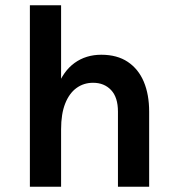

<svg xmlns="http://www.w3.org/2000/svg" viewBox="-20 -706 663 726"><path d="M426 0V-284Q426 -338 400 -365.5Q374 -393 332 -393Q296.5 -393 269.2 -373.2Q242 -353.5 226.5 -314.5Q211 -275.5 211 -217H172Q172 -311.5 195.5 -374.2Q219 -437 262 -468Q305 -499 363 -499Q423 -499 463.2 -472Q503.5 -445 523.8 -396.8Q544 -348.5 544 -284V0ZM93 0V-686H211V0Z"/></svg>

Font: Karla ExtraLight
Style: Bold
Weight: 700
Version: Version 2.001